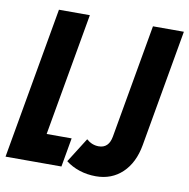

<svg xmlns="http://www.w3.org/2000/svg" viewBox="-122 -796 879 893"><g transform="rotate(10 317.0 -349.5)"><path d="M388 17Q347 17 310.2 5Q273.5 -7 245.5 -29L319 -145.5Q345 -122.5 377 -122.5Q424.5 -122.5 434.5 -178.5L529 -716H675L578 -163.5Q563 -78.5 512.8 -30.8Q462.5 17 388 17ZM-41 0 85 -716H231L129 -137H247L223 0Z"/></g></svg>

Font: Google Sans Code
Style: Italic
Weight: 400
Italic angle: -10°
Monospace: yes
Designer: Google Sans Code Authors
Foundry: Google LLC
Version: Version 6.000